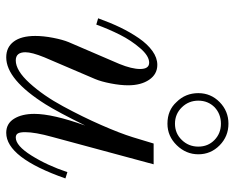

<svg xmlns="http://www.w3.org/2000/svg" viewBox="-88 -646 746 610"><g transform="rotate(90 285.0 -341.0)"><path d="M526.9 -182.1 546.9 -175.8Q481 12.2 401.9 12.2Q372.6 12.2 357.2 -12.7Q341.8 -37.6 341.8 -77.1Q341.8 -135.3 378.9 -238.8Q335.4 -150.9 311.5 -112.8Q232.9 12.2 162.1 12.2Q129.9 12.2 112.1 -11.7Q94.2 -35.6 94.2 -80.1Q94.2 -106 100.1 -136.5Q106 -167 113.8 -186L183.1 -347.2Q199.2 -386.7 199.2 -413.1Q199.2 -441.9 179.2 -441.9Q157.7 -441.9 133.1 -413.3Q108.4 -384.8 90.3 -348.9Q72.3 -313 58.1 -273.9L38.1 -279.8Q51.8 -317.9 67.1 -349.9Q82.5 -381.8 101.3 -409.2Q120.1 -436.5 141.8 -452.1Q163.6 -467.8 186 -467.8Q215.8 -467.8 233.4 -441.9Q251 -416 251 -375Q251 -350.6 245.1 -320.1Q239.3 -289.6 231 -270L162.1 -108.9Q146 -69.3 146 -48.8Q146 -18.1 171.9 -18.1Q204.1 -18.1 243.9 -61.8Q283.7 -105.5 317.6 -168.2Q351.6 -231 377.4 -290Q403.3 -349.1 416 -390.1L436 -456.1H502L415 -133.8Q399.9 -79.6 399.9 -47.9Q399.9 -31.7 403.8 -24.9Q407.7 -18.1 417 -18.1Q442.9 -18.1 474.1 -67.9Q505.4 -117.7 526.9 -182.1ZM304.2 -528.8Q275.9 -557.1 275.9 -598.1Q275.9 -637.7 304.4 -665.8Q333 -693.8 373 -693.8Q413.1 -693.8 441.7 -665.8Q470.2 -637.7 470.2 -598.1Q470.2 -559.1 441.4 -529.5Q412.6 -500 373 -500Q330.1 -500 304.2 -528.8ZM320.8 -649.9Q299.8 -628.9 299.8 -598.1Q299.8 -567.4 321 -545.7Q342.3 -523.9 373 -523.9Q403.8 -523.9 424.8 -545.7Q445.8 -567.4 445.8 -598.1Q445.8 -628.9 424.8 -649.4Q403.8 -669.9 373 -669.9Q342.3 -669.9 320.8 -649.9Z"/></g></svg>

Font: Flanker Steampunk
Style: Italic
Weight: 400
Italic angle: -12°
Designer: Alexey Kryukov, Leonardo Di Lena
Foundry: Alexey Kryukov, Leonardo Di Lena
Version: 1.210